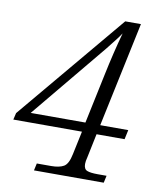

<svg xmlns="http://www.w3.org/2000/svg" viewBox="-82 -778 700 843"><g transform="rotate(10 268.0 -357.0)"><path d="M127 0 134 -32H198Q234 -32 254 -43.5Q274 -55 283 -100L305 -204H-1L6 -234L408 -714H478L379 -246H504L495 -204H370L348 -98Q343 -79 343 -67Q343 -44 358 -38Q373 -32 405 -32H445L438 0ZM317 -546 69 -246H313L360 -469Q370 -517 381.5 -565Q393 -613 406 -660Q397 -646 381 -625.5Q365 -605 348 -583.5Q331 -562 317 -546Z"/></g></svg>

Font: Noto Serif Light
Style: Italic
Weight: 300
Italic angle: -12°
Designer: Monotype Design Team
Foundry: Monotype Imaging Inc.
Version: Version 2.013